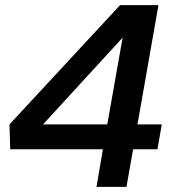

<svg xmlns="http://www.w3.org/2000/svg" viewBox="-20 -730 685 750"><path d="M449 -710 17 -244 20 -147H382L357 0H474L500 -147H595L612 -244H517L599 -710ZM399 -244H148L459 -583Z"/></svg>

Font: Geom Medium
Style: Italic
Weight: 500
Italic angle: -10°
Version: Version 1.102